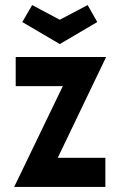

<svg xmlns="http://www.w3.org/2000/svg" viewBox="-20 -738 472 758"><path d="M228 -398H42V-513H399L208 -115H396V0H36ZM68 -651 107 -718 216 -660 326 -718 364 -651 216 -564Z"/></svg>

Font: Lineal Medium
Style: Regular
Weight: 600
Designer: Created by Frank Adebiaye with contributions from Anton Moglia & Ariel Martín Pérez
Created by Frank ADEBIAYE with FontF
Foundry: Velvetyne Type Foundry
Version: Version 2.000